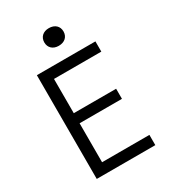

<svg xmlns="http://www.w3.org/2000/svg" viewBox="-223 -1056 1045 1170"><g transform="rotate(-30 300.0 -471.0)"><path d="M311 -818C353 -818 379 -843 379 -880C379 -917 353 -942 311 -942C270 -942 244 -917 244 -880C244 -843 270 -818 311 -818ZM105 0H517V-72H184V-346H482V-417H184V-658H517V-730H105Z"/></g></svg>

Font: JetBrains Mono Light
Style: Regular
Weight: 336
Monospace: yes
Designer: Philipp Nurullin, Konstantin Bulenkov
Foundry: JetBrains
Version: Version 2.305